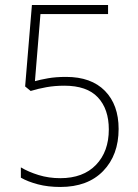

<svg xmlns="http://www.w3.org/2000/svg" viewBox="-20 -734 548 764"><path d="M243 -428Q343 -428 397.5 -372.5Q452 -317 452 -221Q452 -117 390.5 -53.5Q329 10 220 10Q171 10 131 -0.5Q91 -11 63 -27V-68Q93 -50 133.5 -37.5Q174 -25 220 -25Q311 -25 362 -78Q413 -131 413 -219Q413 -300 369.5 -346.5Q326 -393 236 -393Q198 -393 164.5 -387Q131 -381 102 -372L80 -390L107 -714H410V-678H141L119 -411Q140 -417 171 -422.5Q202 -428 243 -428Z"/></svg>

Font: Noto Sans Lao Looped SemiCondensed ExtraLight
Style: Regular
Weight: 200
Width: 4
Designer: Mark Frömberg, Ben Mitchell
Foundry: The Fontpad Ltd
Version: Version 1.002; ttfautohint (v1.8.4.7-5d5b)